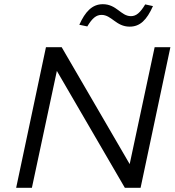

<svg xmlns="http://www.w3.org/2000/svg" viewBox="-20 -895 832 915"><path d="M199 -670 57 0H132L251 -557L575 0H650L792 -670H717L598 -113L274 -670ZM358 -777 396 -769C420 -809 439 -824 464 -824C512 -824 533 -768 598 -768C647 -768 679 -799 709 -866L672 -874C648 -834 629 -818 604 -818C556 -818 536 -875 470 -875C419 -875 386 -839 358 -777Z"/></svg>

Font: LT Wave Light
Style: Italic
Weight: 300
Designer: Daniel Lyons
Version: Version 2.5 (Glyphs App)